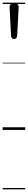

<svg xmlns="http://www.w3.org/2000/svg" viewBox="-20 -976 209 1442"><path d="M86 -683Q75 -683 69.5 -690Q64 -697 63 -707L52 -922Q51 -934 59.5 -943Q68 -952 86 -952Q104 -952 112.5 -943Q121 -934 120 -922L109 -709Q108 -698 102.5 -690.5Q97 -683 86 -683ZM0 436H169V446H0ZM0 -20H169V0H0ZM0 -505H169V-500H0ZM0 -956H169V-946H0Z"/></svg>

Font: Playwrite HU Guides
Style: Regular
Weight: 400
Designer: Veronika Burian, José Scaglione
Foundry: TypeTogether
Version: Version 1.003